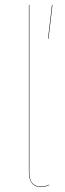

<svg xmlns="http://www.w3.org/2000/svg" viewBox="-20 -750 264 779"><path d="M146 8.8Q121.6 8.8 109.4 -6.6Q97.2 -22 97.2 -49.8V-730H99.1V-49.8Q99.1 6.8 146 6.8Q163.6 6.8 179.2 -1V1Q163.6 8.8 146 8.8ZM176.8 -592.8 192.9 -730H190.9L174.8 -592.8Z"/></svg>

Font: Fira Sans Compressed Two
Style: Regular
Weight: 100
Width: 1
Designer: Carrois Corporate & Edenspiekermann AG
Foundry: Carrois Corporate GbR & Edenspiekermann AG
Version: Version 4.203;PS 004.203;hotconv 1.0.88;makeotf.lib2.5.64775